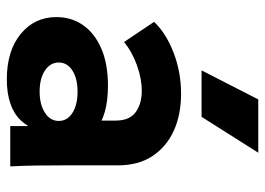

<svg xmlns="http://www.w3.org/2000/svg" viewBox="-127 -639 776 562"><g transform="rotate(90 261.0 -358.0)"><path d="M349 0V-154L333 -204V-308Q333 -349 308.5 -367Q284 -385 245 -385Q211 -385 171.5 -371Q132 -357 103 -333L44 -421Q77 -456 134 -478Q191 -500 254 -500Q316 -500 363 -478.5Q410 -457 437 -416Q464 -375 464 -315V-156Q464 -117 464.5 -78Q465 -39 467 0ZM212 10Q129 10 79.5 -30.5Q30 -71 30 -135Q30 -179 53.5 -213Q77 -247 122 -266.5Q167 -286 231 -286Q320 -286 364 -247.5Q408 -209 408 -145H371Q371 -71 332 -30.5Q293 10 212 10ZM248 -86Q286 -86 310 -101.5Q334 -117 334 -142Q334 -167 310.5 -182Q287 -197 248 -197Q210 -197 186.5 -182Q163 -167 163 -142Q163 -117 186.5 -101.5Q210 -86 248 -86ZM186 -560 271 -726H427L322 -560Z"/></g></svg>

Font: SUSE Thin
Style: Bold
Weight: 700
Version: Version 1.000